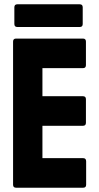

<svg xmlns="http://www.w3.org/2000/svg" viewBox="-20 -876 460 896"><path d="M55 0Q41 0 41 -14V-682Q41 -696 55 -696H367Q381 -696 381 -682V-572Q381 -558 367 -558H178V-427H367Q381 -427 381 -413V-303Q381 -289 367 -289H178V-138H368Q382 -138 382 -123V-14Q382 0 368 0ZM61 -750Q47 -750 47 -764V-842Q47 -856 61 -856H352Q366 -856 366 -842V-764Q366 -750 352 -750Z"/></svg>

Font: AL Dynamic
Style: Bold
Weight: 700
Version: Version 1.000; ttfautohint (v1.8.2) -l 8 -r 50 -G 200 -x 14 